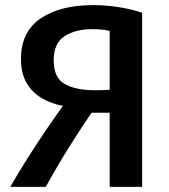

<svg xmlns="http://www.w3.org/2000/svg" viewBox="-20 -725 660 751"><path d="M159 6Q203 -74 248 -146Q293 -218 338 -284H409V6H536V-675Q496 -689 445 -697Q394 -705 344 -705Q216 -705 139 -653Q62 -601 62 -494Q62 -438 84 -400.5Q106 -363 143.5 -341Q181 -319 226 -311Q196 -269 160.5 -217Q125 -165 89 -108Q53 -51 20 6ZM190 -488Q190 -556 232.5 -583.5Q275 -611 342 -611Q381 -611 409 -604V-374Q397 -373 382.5 -372.5Q368 -372 353 -372Q276 -372 233 -396.5Q190 -421 190 -488Z"/></svg>

Font: Repo DemiBold
Style: Regular
Weight: 600
Designer: Stefan Peev
Foundry: Context Ltd
Version: Version 1.502